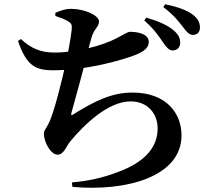

<svg xmlns="http://www.w3.org/2000/svg" viewBox="-20 -839 1040 913"><path d="M799.9 -599.2C821.4 -598.5 837 -614.3 837 -635.1C837 -654.6 830.4 -672.4 808.8 -692C778 -719.6 731.1 -739.2 675.8 -755.2L665.9 -741.7C712.2 -701.6 736.3 -665.3 754.7 -638.4C770.8 -614.3 783.5 -600 799.9 -599.2ZM322 28.4 324.2 49.6C578.5 73 843.1 2.2 843.1 -195.1C843.1 -301.9 769.6 -398.8 610.5 -398.8C511.5 -398.8 431.2 -359 330.7 -296.4C318.6 -287.9 316.7 -290.9 320 -303.8C331 -344.8 364.2 -461.3 384.6 -542.9C396.7 -591.4 406.4 -631.1 415.2 -660.8C427.3 -703.1 450.7 -710.3 450.7 -737.5C450.7 -765.1 384 -797 316.6 -797C292.5 -797 270.3 -789.6 243 -777.9L243.3 -763.1C269 -754.5 286.8 -747.9 302.1 -738.8C318.8 -728.9 323.3 -723.2 320.9 -698.9C317.7 -665.9 307.1 -605 293.8 -543.4C276.3 -463.2 236.5 -299.6 211.3 -252.1C196.5 -222.6 188.8 -218.6 188.8 -203.8C188.8 -161.7 221.9 -103.5 253.6 -103.5C284 -103.5 294.4 -143 314 -166.5C378 -243.9 493.1 -356.9 600.8 -356.9C684.5 -356.9 729.6 -296 729.6 -228.5C729.6 -153.4 687 -74.1 540.1 -20.8C471.5 6 397.1 22.3 322 28.4ZM233.4 -504.8C395.2 -504.8 560.1 -553.2 622.6 -577.3C667.7 -595.1 687.5 -613.3 687.5 -639.7C687.5 -681.3 625.8 -687.8 598.3 -687.8C588.8 -687.8 572.6 -677.5 533 -656.5C468.4 -622.5 345.1 -589.1 239.3 -589.1C176.2 -589.1 128.3 -607.2 79.7 -653.3L65.5 -644.2C106.2 -527.3 146.8 -504.8 233.4 -504.8ZM897.4 -673.1C918.2 -673.1 930.8 -686.6 930.8 -708.2C930.8 -731.1 921.3 -750.6 895.8 -770.2C867.6 -790.9 822.2 -807.3 765.4 -818.8L756.5 -805.6C808.7 -765.5 829.1 -736.9 847.5 -713.9C866.6 -688.9 878.1 -673.1 897.4 -673.1Z"/></svg>

Font: Source Han Serif CN VF
Style: Regular
Weight: 250
Designer: Ryoko NISHIZUKA 西塚涼子 (kana & ideographs); Frank Grießhammer (Latin, Greek & Cyrillic); Wenlong ZHANG 张文龙 (bopomofo); San
Foundry: Adobe
Version: Version 2.002;hotconv 1.1.0;makeotfexe 2.6.0